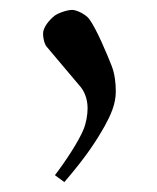

<svg xmlns="http://www.w3.org/2000/svg" viewBox="-20 -158 317 388"><path d="M110 210C153 160 174 128 192 96C204 74 214 52 214 27C214 10 212 -8 206 -24C197 -47 175 -100 160 -120C152 -130 134 -138 126 -138C116 -138 98 -132 90 -126C80 -118 67 -103 67 -90C67 -80 70 -69 74 -64L144 19C153 31 157 46 157 61C157 74 154 91 149 103C139 128 111 170 91 196Z"/></svg>

Font: Neo Euler
Style: Euler
Weight: 500
Designer: Hermann Zapf
Version: Version 000.002